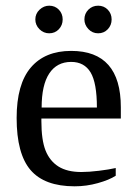

<svg xmlns="http://www.w3.org/2000/svg" viewBox="-20 -652 484 682"><path d="M127 -231V-222.2Q127 -154.8 141.8 -117.4Q156.7 -80.1 187.7 -60.5Q218.8 -41 269 -41Q295.4 -41 331.5 -45.4Q367.7 -49.8 391.1 -55.2V-27.8Q367.7 -12.7 327.4 -1.5Q287.1 9.8 245.1 9.8Q138.2 9.8 88.6 -47.9Q39.1 -105.5 39.1 -232.9Q39.1 -353 89.4 -412.1Q139.6 -471.2 232.9 -471.2Q409.2 -471.2 409.2 -271V-231ZM232.9 -432.1Q182.1 -432.1 155 -391.1Q127.9 -350.1 127.9 -270H324.2Q324.2 -357.4 301.8 -394.8Q279.3 -432.1 232.9 -432.1ZM376.5 -583Q376.5 -562.5 362.8 -548.1Q349.1 -533.7 328.6 -533.7Q308.1 -533.7 293.9 -548.8Q279.8 -564 279.8 -583Q279.8 -603.5 293.9 -617.7Q308.1 -631.8 328.6 -631.8Q349.1 -631.8 362.8 -617.7Q376.5 -603.5 376.5 -583ZM202.6 -583Q202.6 -562.5 189 -548.1Q175.3 -533.7 154.8 -533.7Q134.8 -533.7 120.1 -548.3Q105.5 -563 105.5 -583Q105.5 -603.5 120.6 -617.7Q135.7 -631.8 154.8 -631.8Q175.3 -631.8 189 -617.7Q202.6 -603.5 202.6 -583Z"/></svg>

Font: Times New Roman
Style: Regular
Weight: 400
Designer: Steve Matteson
Foundry: Ascender Corporation
Version: Version 2.00.3